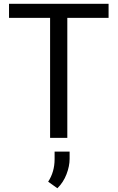

<svg xmlns="http://www.w3.org/2000/svg" viewBox="-20 -731 624 1018"><path d="M27.8 0ZM555.7 -710.9V-636.2H336.9V0H245.6V-636.2H27.8V-710.9ZM349.1 111.3Q349.1 149.9 332.5 193.1Q315.9 236.3 284.2 267.1L235.4 232.4Q269.5 180.2 269.5 112.8V72.8H349.1Z"/></svg>

Font: Robert Sans Medium
Style: Regular
Weight: 500
Designer: Christian Robertson (extended by Adam Twardoch)
Foundry: Google
Version: Version 12.135;April 2, 2019;FontCreator 11.5.0.2425 64-bit;